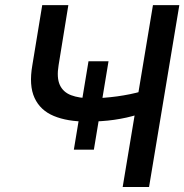

<svg xmlns="http://www.w3.org/2000/svg" viewBox="-20 -748 737 768"><path d="M414.1 -502.9 355.5 -149.4H275.4L334 -502.9ZM148.9 -727.5H253.4L214.4 -487.3Q206.1 -437.5 219.2 -408.4Q232.4 -379.4 264.4 -367.2Q296.4 -355 343.3 -355Q368.7 -355 395.3 -356.9Q421.9 -358.9 448.5 -362.5Q475.1 -366.2 500.2 -371.3Q525.4 -376.5 547.4 -382.8L532.2 -290Q510.3 -283.2 486.3 -277.8Q462.4 -272.5 437 -268.8Q411.6 -265.1 384.5 -263.4Q357.4 -261.7 328.1 -261.7Q249 -261.7 195.1 -284.2Q141.1 -306.6 118.2 -356.4Q95.2 -406.2 109.4 -487.3ZM591.8 -727.5H697.3L576.2 0H470.7Z"/></svg>

Font: Inter Tight Medium
Style: Italic
Weight: 500
Italic angle: -9.39999°
Designer: Rasmus Andersson
Foundry: rsms
Version: Version 3.004